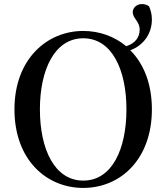

<svg xmlns="http://www.w3.org/2000/svg" viewBox="-20 -905 817 943"><path d="M176 -368C176 -562 248 -717 389 -717C530 -717 601 -562 601 -368C601 -172 530 -18 389 -18C248 -18 176 -172 176 -368ZM389 -753C209 -753 51 -613 51 -368C51 -120 208 18 389 18C571 18 726 -122 726 -368C726 -495 685 -593 620 -658C687 -683 726 -742 726 -809C726 -836 720 -855 712 -874C701 -882 690 -885 676 -885C651 -885 632 -866 632 -846C632 -814 666 -800 666 -760C666 -723 646 -693 600 -678C541 -727 467 -753 389 -753Z"/></svg>

Font: Noto Serif CJK JP SemiBold
Style: Regular
Weight: 600
Designer: Ryoko NISHIZUKA 西塚涼子 (kana & ideographs); Frank Grießhammer (Latin, Greek & Cyrillic); Wenlong ZHANG 张文龙 (bopomofo); San
Foundry: Adobe
Version: Version 2.001;hotconv 1.1.0;makeotfexe 2.6.0